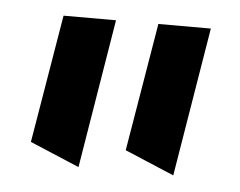

<svg xmlns="http://www.w3.org/2000/svg" viewBox="-32 -890 413 331"><g transform="rotate(5 174.5 -725.0)"><path d="M278.3 -596.2 192.9 -632.3 230 -854H320.8ZM114.3 -596.2 28.8 -632.3 65.9 -854H156.7Z"/></g></svg>

Font: Pinar DS4 ExtraBold
Style: Regular
Weight: 800
Designer: Amin Abedi
Version: Version 3.000